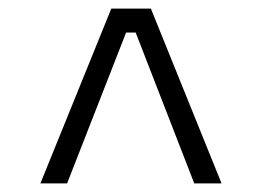

<svg xmlns="http://www.w3.org/2000/svg" viewBox="-20 -742 603 443"><path d="M134.8 -318.8H73.2L236.8 -722.2H328.1L491.2 -318.8H428.2L293 -667H271Z"/></svg>

Font: Sora Light
Style: Regular
Weight: 300
Designer: Jonathan Barnbrook, Julián Moncada
Foundry: Barnbrook Fonts
Version: Version 2.000